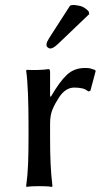

<svg xmlns="http://www.w3.org/2000/svg" viewBox="-20 -733 416 756"><path d="M177.2 -354 180.2 -352.1Q215.3 -412.6 243.9 -439Q272.5 -465.3 314.5 -465.3Q329.6 -465.3 334.2 -463.9Q338.9 -462.4 353 -458L356.9 -454.1L335.9 -375.5L327.6 -373Q316.9 -382.3 302.5 -385.3Q288.1 -388.2 272.5 -388.2Q238.8 -388.2 213.4 -351.1Q196.3 -324.7 186.8 -302.2Q177.2 -279.8 177.2 -246.1V-190.9Q177.2 -130.4 179.2 -87.9Q181.2 -45.4 186.5 0L184.1 2.9Q174.8 1 159.7 0.5Q144.5 0 134.8 0Q125.5 0 109.9 0.5Q94.2 1 85 2.9L83 0Q88.9 -43.5 90.6 -87.4Q92.3 -131.3 92.3 -190.9V-249Q92.3 -308.6 90.1 -364.7Q87.9 -420.9 83 -455.1L85 -458Q103 -457 128.4 -457.5Q153.8 -458 170.9 -460.9Q177.2 -460.9 177.2 -450.2ZM255.9 -710.9Q261.7 -713.4 270 -713.4Q275.4 -713.4 293 -710.2Q310.5 -707 328.6 -689L331.5 -677.7L210 -561.5Q198.2 -550.3 190.7 -546.1Q183.1 -542 178.2 -542Q172.9 -542 168 -546.1Q163.1 -550.3 163.1 -555.2Q163.1 -564 166 -569.3Q168.9 -574.7 174.8 -585Z"/></svg>

Font: Kurinto Seri
Style: Regular
Weight: 400
Designer: Kurinto was developed by Clint Goss from a range of fonts that are compatible with the SIL Open Font License Version 1.1
Foundry: Clinton F. Goss
Version: Version 2.196; July 25, 2020